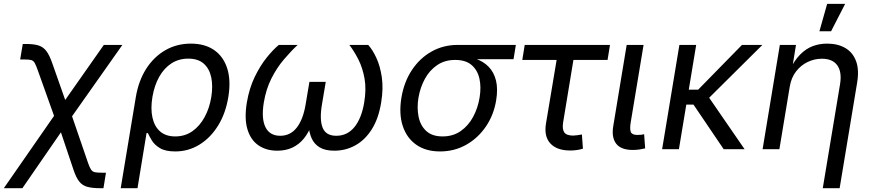

<svg xmlns="http://www.w3.org/2000/svg" viewBox="-63 -781 4571 1005"><path d="M-43 204.1 255.4 -225.6H295.9L397.9 71.8Q406.2 95.7 413.6 106.7Q420.9 117.7 433.6 120.4Q446.3 123 470.2 123H491.7L478.5 204.1H460.9Q419.4 204.1 393.6 196.8Q367.7 189.5 351.6 168.9Q335.4 148.4 322.3 109.4L255.9 -88.4L54.2 204.1ZM230.5 -145 135.3 -411.6Q125.5 -439.9 118.4 -451.9Q111.3 -463.9 99.9 -466.8Q88.4 -469.7 64 -469.7H42.5L56.2 -550.8H73.7Q114.3 -550.8 138.9 -543Q163.6 -535.2 179.9 -513.4Q196.3 -491.7 210.9 -449.2L278.3 -257.8L480.5 -545.9H577.6L294.9 -145Z M568.8 204.1 647.9 -272.5Q662.1 -357.9 702.1 -420.7Q742.2 -483.4 802.2 -518.1Q862.3 -552.7 936 -552.7Q1008.8 -552.7 1057.4 -519.3Q1106 -485.8 1126 -424.1Q1146 -362.3 1132.8 -277.3Q1119.1 -189.5 1079.1 -124.5Q1039.1 -59.6 981 -23.9Q922.9 11.7 854.5 11.7Q802.7 11.7 774.2 -5.6Q745.6 -22.9 731.9 -45.7Q718.3 -68.4 710.9 -84.5H704.1L656.7 204.1ZM854 -66.9Q905.3 -66.9 944.1 -94.2Q982.9 -121.6 1008.3 -168.5Q1033.7 -215.3 1043 -273.4Q1052.2 -330.6 1042.7 -376Q1033.2 -421.4 1003.7 -447.8Q974.1 -474.1 922.4 -474.1Q872.6 -474.1 834 -449Q795.4 -423.8 770.3 -378.9Q745.1 -334 734.9 -273.9Q724.6 -212.9 734.9 -166Q745.1 -119.1 775.1 -93Q805.2 -66.9 854 -66.9Z M1388.2 7.8Q1330.6 7.8 1289.8 -20.3Q1249 -48.3 1232.2 -104.2Q1215.3 -160.2 1229 -244.1Q1241.7 -319.3 1270.5 -378.7Q1299.3 -438 1333.5 -480.2Q1367.7 -522.5 1396.5 -545.9H1495.1Q1459 -512.2 1422.4 -469Q1385.7 -425.8 1357.7 -370.4Q1329.6 -314.9 1317.9 -244.6Q1304.2 -161.1 1326.4 -115.7Q1348.6 -70.3 1403.8 -70.3Q1457 -70.3 1490.2 -112.8Q1523.4 -155.3 1536.6 -233.4L1556.6 -352.5H1642.1L1622.1 -233.4Q1608.9 -155.3 1625.7 -112.8Q1642.6 -70.3 1697.3 -70.3Q1755.4 -70.3 1792.5 -116.2Q1829.6 -162.1 1843.3 -244.1Q1855 -314 1845.2 -369.4Q1835.4 -424.8 1813.5 -468.5Q1791.5 -512.2 1765.6 -545.9H1864.3Q1886.7 -521.5 1906.7 -478.8Q1926.8 -436 1935.5 -377Q1944.3 -317.9 1932.1 -244.1Q1918.5 -160.2 1883.1 -104.2Q1847.7 -48.3 1797.1 -20.3Q1746.6 7.8 1687 7.8Q1639.2 7.8 1610.4 -9.5Q1581.5 -26.9 1568.1 -57.4Q1554.7 -87.9 1551.8 -127.4H1567.9Q1552.2 -86.4 1527.6 -55.9Q1502.9 -25.4 1468.3 -8.8Q1433.6 7.8 1388.2 7.8Z M2240.2 11.7Q2165.5 11.7 2115.5 -23.7Q2065.4 -59.1 2044.9 -122.3Q2024.4 -185.5 2038.1 -269.5Q2052.2 -353.5 2093.8 -415.5Q2135.3 -477.5 2196.8 -511.7Q2258.3 -545.9 2332.5 -545.9H2637.2L2625 -471.2H2385.7L2319.8 -467.3Q2265.1 -467.3 2225.3 -440.2Q2185.5 -413.1 2161.1 -368.4Q2136.7 -323.7 2127.4 -270Q2118.7 -216.8 2127.9 -170.4Q2137.2 -124 2168 -95.5Q2198.7 -66.9 2253.4 -66.9Q2308.6 -66.9 2348.6 -95Q2388.7 -123 2413.6 -169.4Q2438.5 -215.8 2447.3 -270Q2456.5 -324.7 2446.5 -369.4Q2436.5 -414.1 2405.5 -440.7Q2374.5 -467.3 2319.8 -467.3L2323.7 -489.3Q2378.9 -489.3 2422.4 -475.1Q2465.8 -460.9 2494.1 -432.1Q2522.5 -403.3 2533.2 -359.6Q2543.9 -315.9 2534.2 -256.3Q2521.5 -178.7 2480 -118.2Q2438.5 -57.6 2376.7 -22.9Q2314.9 11.7 2240.2 11.7Z M2921.9 6.8Q2852.1 6.8 2817.9 -30Q2783.7 -66.9 2794.9 -134.8L2850.6 -467.3H2670.9L2683.6 -545.9H3129.9L3117.2 -467.3H2938.5L2884.8 -141.6Q2878.9 -106 2890.4 -88.6Q2901.9 -71.3 2937 -71.3Q2945.3 -71.3 2958.5 -73.2Q2971.7 -75.2 2982.9 -77.1L2988.3 -2.9Q2975.1 1.5 2957.5 4.2Q2939.9 6.8 2921.9 6.8Z M3249 3.9Q3187.5 3.9 3162.4 -28.8Q3137.2 -61.5 3147 -121.1L3217.3 -545.9H3305.7L3238.8 -143.1Q3232.4 -106 3238.8 -90.3Q3245.1 -74.7 3272.9 -74.7Q3287.1 -74.7 3294.7 -75.7Q3302.2 -76.7 3308.6 -78.6L3314 -4.4Q3303.2 -1.5 3285.9 1.2Q3268.6 3.9 3249 3.9Z M3581.1 -545.9 3490.7 0H3402.8L3493.2 -545.9ZM3927.7 -545.9 3612.8 -233.4H3496.1L3508.8 -311.5H3591.3L3820.8 -545.9ZM3725.1 0 3565.4 -235.8 3624 -305.7 3834.5 0Z M4070.8 -327.1 4016.6 0H3928.7L4019 -545.9H4103.5L4082 -413.6H4069.8Q4095.2 -464.8 4125.2 -495.4Q4155.3 -525.9 4190.7 -539.3Q4226.1 -552.7 4266.6 -552.7Q4321.8 -552.7 4361.1 -530Q4400.4 -507.3 4417.7 -461.7Q4435.1 -416 4423.3 -346.7L4332 204.1H4243.7L4334 -339.4Q4344.7 -403.3 4320.1 -438.5Q4295.4 -473.6 4238.8 -473.6Q4200.2 -473.6 4164.6 -456.5Q4128.9 -439.5 4103.8 -407Q4078.6 -374.5 4070.8 -327.1ZM4226.1 -617.2 4266.6 -760.7H4360.8L4287.1 -617.2Z"/></svg>

Font: Adwaita Sans
Style: Italic
Weight: 400
Italic angle: -9.39999°
Designer: Rasmus Andersson
Foundry: rsms
Version: Version 4.001;git-9221beed3